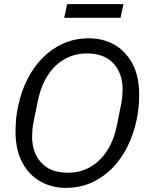

<svg xmlns="http://www.w3.org/2000/svg" viewBox="-20 -895 719 927"><path d="M298 12Q229 12 174 -19.5Q119 -51 87 -111.5Q55 -172 55 -260Q55 -292 58 -323Q61 -354 68 -384Q82 -452 111.5 -511Q141 -570 184.5 -614.5Q228 -659 284.5 -684.5Q341 -710 409 -710Q479 -710 533.5 -678.5Q588 -647 620 -586.5Q652 -526 652 -438Q652 -407 649 -375.5Q646 -344 639 -314Q625 -247 595.5 -187.5Q566 -128 522.5 -83.5Q479 -39 422.5 -13.5Q366 12 298 12ZM306 -61Q368 -61 416.5 -89Q465 -117 498 -169Q531 -221 545 -293L565 -393Q569 -412 570.5 -429.5Q572 -447 572 -462Q572 -542 527 -589.5Q482 -637 401 -637Q340 -637 291 -609Q242 -581 209.5 -529.5Q177 -478 162 -405L142 -305Q138 -286 136.5 -268.5Q135 -251 135 -236Q135 -157 180 -109Q225 -61 306 -61ZM290 -809 304 -875H576L562 -809Z"/></svg>

Font: IBM Plex Sans
Style: Italic
Weight: 400
Italic angle: -11.31°
Designer: Mike Abbink, Paul van der Laan, Pieter van Rosmalen
Foundry: Bold Monday
Version: Version 3.201